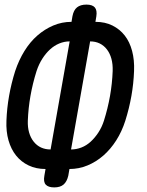

<svg xmlns="http://www.w3.org/2000/svg" viewBox="-20 -790 640 835"><path d="M216 25Q190 25 179 13Q168 1 173 -26L178 -55Q137 -55 104.5 -70.5Q72 -86 50 -113.5Q28 -141 17 -179.5Q6 -218 8 -265Q10 -319 19.5 -373Q29 -427 46 -481Q62 -529 86.5 -568.5Q111 -608 142.5 -635.5Q174 -663 211.5 -679Q249 -695 291 -695L295 -719Q300 -746 315 -758Q330 -770 356 -770Q382 -770 392.5 -757.5Q403 -745 399 -719L395 -695Q437 -695 469 -679Q501 -663 522.5 -635.5Q544 -608 554.5 -568.5Q565 -529 563 -481Q561 -427 551.5 -373Q542 -319 525 -265Q510 -218 485.5 -179.5Q461 -141 429.5 -113.5Q398 -86 360.5 -70.5Q323 -55 282 -55L277 -26Q271 0 256.5 12.5Q242 25 216 25ZM200 -140 283 -610Q260 -610 238 -601Q216 -592 197.5 -575Q179 -558 164 -534.5Q149 -511 139 -481Q122 -427 112.5 -373Q103 -319 101 -265Q100 -237 106.5 -214Q113 -191 126.5 -174Q140 -157 158.5 -148.5Q177 -140 200 -140ZM372 -610 289 -140Q312 -140 334 -148.5Q356 -157 374.5 -174Q393 -191 408 -214Q423 -237 432 -265Q449 -319 458.5 -373Q468 -427 470 -481Q471 -511 464.5 -534.5Q458 -558 445 -575Q432 -592 413.5 -601Q395 -610 372 -610Z"/></svg>

Font: Maple Mono NL Medium
Style: Italic
Weight: 500
Italic angle: -10°
Monospace: yes
Designer: subframe7536
Version: Version 7.000